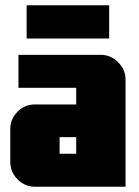

<svg xmlns="http://www.w3.org/2000/svg" viewBox="-20 -708 527 728"><path d="M81 -562V-688H394V-562ZM269 -125V-188H206V-125ZM456 0H112Q74 0 46.5 -28Q19 -56 19 -94V-219Q19 -257 46.5 -284.5Q74 -312 112 -312H269V-375H50V-500H362Q400 -500 428 -472Q456 -444 456 -406Z"/></svg>

Font: CostaRica
Style: Normal
Weight: 900
Version: Version 1.3